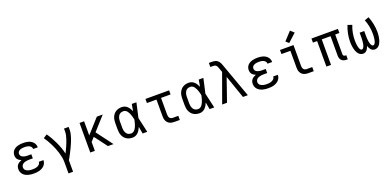

<svg xmlns="http://www.w3.org/2000/svg" viewBox="5 -1904 6590 3233"><g transform="rotate(-20 3300.0 -287.0)"><path d="M297 8Q272 8 246 5.5Q220 3 195.5 -4Q171 -11 148 -23.5Q125 -36 107.5 -55Q90 -74 81 -98.5Q72 -123 72 -149Q72 -171 78.5 -192.5Q85 -214 100 -230.5Q115 -247 134.5 -258Q154 -269 174 -277Q156 -284 139.5 -294.5Q123 -305 111 -319.5Q99 -334 93.5 -353Q88 -372 88 -391Q88 -415 96 -438Q104 -461 120.5 -479Q137 -497 158 -508.5Q179 -520 202 -526.5Q225 -533 249 -535.5Q273 -538 297 -538Q321 -538 345 -535.5Q369 -533 392 -526Q415 -519 436 -506.5Q457 -494 473 -476Q489 -458 497.5 -435Q506 -412 506 -388Q506 -387 506 -386Q506 -385 506 -385H423Q423 -385 423 -385.5Q423 -386 423 -386Q423 -400 417 -412.5Q411 -425 401 -434.5Q391 -444 378 -449.5Q365 -455 352 -458.5Q339 -462 325 -463Q311 -464 297 -464Q283 -464 269.5 -463Q256 -462 242.5 -459.5Q229 -457 216.5 -451.5Q204 -446 193.5 -437.5Q183 -429 177 -416Q171 -403 171 -390V-389Q171 -375 177 -362Q183 -349 193.5 -340Q204 -331 217.5 -326Q231 -321 244.5 -317.5Q258 -314 272 -313Q286 -312 300 -312H364V-239H300Q284 -239 268 -237.5Q252 -236 237 -232.5Q222 -229 207 -223Q192 -217 180 -206.5Q168 -196 161.5 -181.5Q155 -167 155 -151Q155 -135 161.5 -121Q168 -107 180 -97Q192 -87 206.5 -81Q221 -75 236 -71.5Q251 -68 266.5 -67Q282 -66 297 -66Q313 -66 328 -67Q343 -68 358 -71.5Q373 -75 387 -81Q401 -87 413 -97Q425 -107 432 -120.5Q439 -134 439 -150H522Q522 -150 522 -149.5Q522 -149 522 -149Q522 -123 512.5 -99Q503 -75 485.5 -56Q468 -37 445.5 -24.5Q423 -12 398.5 -4.5Q374 3 348.5 5.5Q323 8 297 8Z M842 205V0Q842 -45 833 -89Q824 -133 811.5 -175.5Q799 -218 781.5 -259.5Q764 -301 744.5 -341Q725 -381 702.5 -420Q680 -459 654 -495L721 -538Q754 -492 782 -442.5Q810 -393 834 -341.5Q858 -290 877.5 -236Q897 -182 909 -127Q923 -155 936.5 -183Q950 -211 962.5 -239.5Q975 -268 986 -297Q997 -326 1006.5 -355.5Q1016 -385 1022.5 -415.5Q1029 -446 1029 -477V-530H1112V-477Q1112 -445 1105 -413Q1098 -381 1088.5 -350.5Q1079 -320 1067 -290Q1055 -260 1042 -230.5Q1029 -201 1014.5 -171.5Q1000 -142 985.5 -113.5Q971 -85 955.5 -56.5Q940 -28 924 0V205Z M1307 0V-530H1389V-277L1617 -530H1723L1506 -289L1723 0H1624L1452 -228L1389 -159V0Z M2066 8Q2038 8 2011 2Q1984 -4 1960 -18.5Q1936 -33 1918.5 -54.5Q1901 -76 1890.5 -101.5Q1880 -127 1876 -154.5Q1872 -182 1872 -210V-320Q1872 -348 1876 -375.5Q1880 -403 1890.5 -428.5Q1901 -454 1918.5 -475.5Q1936 -497 1960 -511.5Q1984 -526 2011 -532Q2038 -538 2066 -538Q2093 -538 2118.5 -527.5Q2144 -517 2163.5 -498Q2183 -479 2197 -456Q2211 -433 2222 -408Q2227 -438 2232.5 -468.5Q2238 -499 2243 -530H2326Q2311 -465 2297 -399Q2283 -333 2267 -268Q2283 -201 2297.5 -134Q2312 -67 2328 0H2245Q2239 -32 2233.5 -63.5Q2228 -95 2222 -127Q2212 -102 2198 -78Q2184 -54 2164.5 -34Q2145 -14 2119.5 -3Q2094 8 2066 8ZM2066 -66Q2088 -66 2106.5 -78Q2125 -90 2137.5 -107.5Q2150 -125 2158.5 -144.5Q2167 -164 2173.5 -184.5Q2180 -205 2185.5 -226Q2191 -247 2195 -268Q2191 -289 2185.5 -309.5Q2180 -330 2173.5 -349.5Q2167 -369 2158 -388.5Q2149 -408 2136.5 -425Q2124 -442 2105.5 -453Q2087 -464 2066 -464Q2049 -464 2032 -459.5Q2015 -455 2001.5 -444.5Q1988 -434 1978.5 -419Q1969 -404 1964 -388Q1959 -372 1957 -354.5Q1955 -337 1955 -320V-210Q1955 -193 1957 -175.5Q1959 -158 1964 -142Q1969 -126 1978.5 -111Q1988 -96 2001.5 -85.5Q2015 -75 2032 -70.5Q2049 -66 2066 -66Z M2813 0Q2793 0 2772 -3.5Q2751 -7 2732.5 -16Q2714 -25 2699 -40Q2684 -55 2675 -74Q2666 -93 2662.5 -113.5Q2659 -134 2659 -155V-457H2488V-530H2912V-457H2741V-155Q2741 -139 2745 -124Q2749 -109 2758.5 -97Q2768 -85 2783 -79.5Q2798 -74 2813 -74H2911V0Z M3266 8Q3238 8 3211 2Q3184 -4 3160 -18.5Q3136 -33 3118.5 -54.5Q3101 -76 3090.5 -101.5Q3080 -127 3076 -154.5Q3072 -182 3072 -210V-320Q3072 -348 3076 -375.5Q3080 -403 3090.5 -428.5Q3101 -454 3118.5 -475.5Q3136 -497 3160 -511.5Q3184 -526 3211 -532Q3238 -538 3266 -538Q3293 -538 3318.5 -527.5Q3344 -517 3363.5 -498Q3383 -479 3397 -456Q3411 -433 3422 -408Q3427 -438 3432.5 -468.5Q3438 -499 3443 -530H3526Q3511 -465 3497 -399Q3483 -333 3467 -268Q3483 -201 3497.5 -134Q3512 -67 3528 0H3445Q3439 -32 3433.5 -63.5Q3428 -95 3422 -127Q3412 -102 3398 -78Q3384 -54 3364.5 -34Q3345 -14 3319.5 -3Q3294 8 3266 8ZM3266 -66Q3288 -66 3306.5 -78Q3325 -90 3337.5 -107.5Q3350 -125 3358.5 -144.5Q3367 -164 3373.5 -184.5Q3380 -205 3385.5 -226Q3391 -247 3395 -268Q3391 -289 3385.5 -309.5Q3380 -330 3373.5 -349.5Q3367 -369 3358 -388.5Q3349 -408 3336.5 -425Q3324 -442 3305.5 -453Q3287 -464 3266 -464Q3249 -464 3232 -459.5Q3215 -455 3201.5 -444.5Q3188 -434 3178.5 -419Q3169 -404 3164 -388Q3159 -372 3157 -354.5Q3155 -337 3155 -320V-210Q3155 -193 3157 -175.5Q3159 -158 3164 -142Q3169 -126 3178.5 -111Q3188 -96 3201.5 -85.5Q3215 -75 3232 -70.5Q3249 -66 3266 -66Z M3670 0 3857 -517 3829 -594Q3829 -594 3829 -594Q3829 -594 3829 -595Q3824 -609 3818 -622Q3812 -635 3801.5 -645Q3791 -655 3777 -658.5Q3763 -662 3748 -662H3699V-735H3748Q3766 -735 3784 -733.5Q3802 -732 3819 -726Q3836 -720 3850.5 -709Q3865 -698 3876 -683.5Q3887 -669 3894 -652.5Q3901 -636 3907 -619L4130 0H4043L3900 -411L3757 0Z M4497 8Q4472 8 4446 5.5Q4420 3 4395.5 -4Q4371 -11 4348 -23.5Q4325 -36 4307.5 -55Q4290 -74 4281 -98.5Q4272 -123 4272 -149Q4272 -171 4278.5 -192.5Q4285 -214 4300 -230.5Q4315 -247 4334.5 -258Q4354 -269 4374 -277Q4356 -284 4339.5 -294.5Q4323 -305 4311 -319.5Q4299 -334 4293.5 -353Q4288 -372 4288 -391Q4288 -415 4296 -438Q4304 -461 4320.5 -479Q4337 -497 4358 -508.5Q4379 -520 4402 -526.5Q4425 -533 4449 -535.5Q4473 -538 4497 -538Q4521 -538 4545 -535.5Q4569 -533 4592 -526Q4615 -519 4636 -506.5Q4657 -494 4673 -476Q4689 -458 4697.5 -435Q4706 -412 4706 -388Q4706 -387 4706 -386Q4706 -385 4706 -385H4623Q4623 -385 4623 -385.5Q4623 -386 4623 -386Q4623 -400 4617 -412.5Q4611 -425 4601 -434.5Q4591 -444 4578 -449.5Q4565 -455 4552 -458.5Q4539 -462 4525 -463Q4511 -464 4497 -464Q4483 -464 4469.5 -463Q4456 -462 4442.5 -459.5Q4429 -457 4416.5 -451.5Q4404 -446 4393.5 -437.5Q4383 -429 4377 -416Q4371 -403 4371 -390V-389Q4371 -375 4377 -362Q4383 -349 4393.5 -340Q4404 -331 4417.5 -326Q4431 -321 4444.5 -317.5Q4458 -314 4472 -313Q4486 -312 4500 -312H4564V-239H4500Q4484 -239 4468 -237.5Q4452 -236 4437 -232.5Q4422 -229 4407 -223Q4392 -217 4380 -206.5Q4368 -196 4361.5 -181.5Q4355 -167 4355 -151Q4355 -135 4361.5 -121Q4368 -107 4380 -97Q4392 -87 4406.5 -81Q4421 -75 4436 -71.5Q4451 -68 4466.5 -67Q4482 -66 4497 -66Q4513 -66 4528 -67Q4543 -68 4558 -71.5Q4573 -75 4587 -81Q4601 -87 4613 -97Q4625 -107 4632 -120.5Q4639 -134 4639 -150H4722Q4722 -150 4722 -149.5Q4722 -149 4722 -149Q4722 -123 4712.5 -99Q4703 -75 4685.5 -56Q4668 -37 4645.5 -24.5Q4623 -12 4598.5 -4.5Q4574 3 4548.5 5.5Q4523 8 4497 8Z M5213 0Q5193 0 5172 -3.5Q5151 -7 5132.5 -16Q5114 -25 5099 -40Q5084 -55 5075 -74Q5066 -93 5062.5 -113.5Q5059 -134 5059 -155V-457H4899V-530H5141V-155Q5141 -139 5145 -124Q5149 -109 5158.5 -97Q5168 -85 5183 -79.5Q5198 -74 5213 -74H5311V0ZM5086 -587 5033 -633 5168 -779 5232 -721Z M5901 8Q5877 8 5854 2Q5831 -4 5813 -19.5Q5795 -35 5787 -58Q5779 -81 5779 -104V-457H5621V0H5538V-457H5463V-530H5937V-457H5862V-104Q5862 -97 5864.5 -89Q5867 -81 5872.5 -75.5Q5878 -70 5885.5 -68Q5893 -66 5901 -66H5918V8Z M6196 8Q6176 8 6156.5 0Q6137 -8 6122.5 -22.5Q6108 -37 6097.5 -55Q6087 -73 6080 -92.5Q6073 -112 6068.5 -132Q6064 -152 6061 -172.5Q6058 -193 6056.5 -213.5Q6055 -234 6055 -254Q6055 -327 6069.5 -398.5Q6084 -470 6111 -538L6188 -511Q6163 -450 6150.5 -385Q6138 -320 6138 -254Q6138 -241 6138.5 -227.5Q6139 -214 6140 -201Q6141 -188 6142.5 -175Q6144 -162 6146.5 -149Q6149 -136 6152.5 -123Q6156 -110 6161 -98Q6166 -86 6175.5 -76Q6185 -66 6198 -66Q6212 -66 6221.5 -77Q6231 -88 6236.5 -101Q6242 -114 6245.5 -127.5Q6249 -141 6251 -154.5Q6253 -168 6254.5 -182Q6256 -196 6257 -209.5Q6258 -223 6258.5 -237Q6259 -251 6259 -265V-345H6341V-265Q6341 -251 6341.5 -237Q6342 -223 6343 -209.5Q6344 -196 6345.5 -182Q6347 -168 6349 -154.5Q6351 -141 6354.5 -127.5Q6358 -114 6363.5 -101Q6369 -88 6378.5 -77Q6388 -66 6402 -66Q6415 -66 6424.5 -76Q6434 -86 6439 -98Q6444 -110 6447.5 -123Q6451 -136 6453.5 -149Q6456 -162 6457.5 -175Q6459 -188 6460 -201Q6461 -214 6461.5 -227.5Q6462 -241 6462 -254Q6462 -320 6449.5 -385Q6437 -450 6412 -511L6489 -538Q6516 -470 6530.5 -398.5Q6545 -327 6545 -254Q6545 -234 6543.5 -213.5Q6542 -193 6539 -172.5Q6536 -152 6531.5 -132Q6527 -112 6520 -92.5Q6513 -73 6502.5 -55Q6492 -37 6477.5 -22.5Q6463 -8 6443.5 0Q6424 8 6404 8Q6384 8 6366 -0.5Q6348 -9 6335.5 -24Q6323 -39 6314.5 -57Q6306 -75 6300 -94Q6300 -94 6300 -94Q6300 -94 6300 -94Q6300 -94 6300 -94Q6300 -94 6300 -94Q6294 -75 6285.5 -57Q6277 -39 6264.5 -24Q6252 -9 6234 -0.5Q6216 8 6196 8Z"/></g></svg>

Font: Iosevka Mono
Style: Regular
Weight: 400
Designer: Belleve Invis
Foundry: Belleve Invis
Version: Version 11.1.1